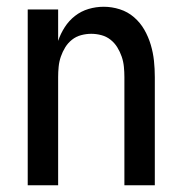

<svg xmlns="http://www.w3.org/2000/svg" viewBox="-20 -548 540 568"><path d="M62 0V-520H152V-427Q159 -448 171.5 -467.5Q184 -487 202 -501Q220 -515 242 -521.5Q264 -528 287 -528Q311 -528 334.5 -520.5Q358 -513 376.5 -497Q395 -481 407 -460Q419 -439 426 -415.5Q433 -392 435.5 -368Q438 -344 438 -320V0H348V-320Q348 -335 346.5 -350.5Q345 -366 340 -380.5Q335 -395 327 -408Q319 -421 307 -430.5Q295 -440 280 -444Q265 -448 250 -448Q235 -448 220 -444Q205 -440 193 -430.5Q181 -421 173 -408Q165 -395 160 -380.5Q155 -366 153.5 -350.5Q152 -335 152 -320V0Z"/></svg>

Font: Iosevka Medium
Style: Regular
Weight: 500
Monospace: yes
Designer: Belleve Invis
Foundry: Belleve Invis
Version: Version 32.5.0; ttfautohint (v1.8.4)